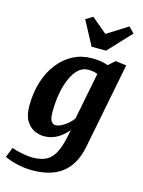

<svg xmlns="http://www.w3.org/2000/svg" viewBox="-155 -821 808 1083"><g transform="rotate(15 249.0 -280.0)"><path d="M143 183Q98 183 54.5 173Q11 163 -20 148L3 90Q32 100 66 106.5Q100 113 126 113Q177 113 209 94.5Q241 76 261 31.5Q281 -13 294 -92Q279 -74 259 -57.5Q239 -41 213 -30.5Q187 -20 154 -20Q128 -20 100 -33Q72 -46 52.5 -77.5Q33 -109 33 -164Q33 -241 53 -305Q73 -369 109.5 -416Q146 -463 196 -489Q246 -515 305 -515Q327 -515 344.5 -513Q362 -511 376 -507.5Q390 -504 400 -500L438 -534L502 -526L402 -18Q391 34 369 72Q347 110 314.5 134.5Q282 159 239 171Q196 183 143 183ZM203 -97Q220 -97 239.5 -107.5Q259 -118 276.5 -133.5Q294 -149 303 -163L357 -437Q346 -442 331 -444.5Q316 -447 303 -447Q275 -447 253.5 -431Q232 -415 216 -387Q200 -359 189 -323Q178 -287 173 -247Q168 -207 168 -167Q168 -126 178 -111.5Q188 -97 203 -97ZM286 -577 211 -718 252 -743 342 -667 463 -743 495 -710 371 -577Z"/></g></svg>

Font: Manuale
Style: Italic
Weight: 400
Italic angle: -11°
Designer: Eduardo Tunni / Pablo Cosgaya
Foundry: Eduardo Tunni / Pablo Cosgaya
Version: Version 1.002